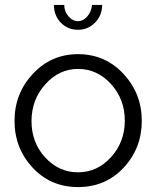

<svg xmlns="http://www.w3.org/2000/svg" viewBox="-20 -750 635 780"><path d="M297 10Q186 10 112.5 -69Q39 -148 39 -259Q39 -370 113.5 -450Q188 -530 297 -530Q407 -530 481.5 -450Q556 -370 556 -259Q556 -148 482.5 -69Q409 10 297 10ZM297 -470Q220 -470 164 -407.5Q108 -345 108 -258Q108 -171 163.5 -110.5Q219 -50 297 -50Q375 -50 431 -111.5Q487 -173 487 -260Q487 -347 431 -408.5Q375 -470 297 -470ZM297 -664Q318 -664 334.5 -683Q351 -702 354 -730H395Q395 -688 366.5 -658.5Q338 -629 297 -629Q255 -629 227 -658Q199 -687 199 -730H241Q241 -704 258 -684Q275 -664 297 -664Z"/></svg>

Font: Raleway
Style: Regular
Weight: 400
Designer: Matt McInerney, Pablo Impallari, Rodrigo Fuenzalida
Foundry: Matt McInerney, Pablo Impallari, Rodrigo Fuenzalida
Version: Version 1.000;PS 001.001;hotconv 1.0.56; ttfautohint (v1.5)